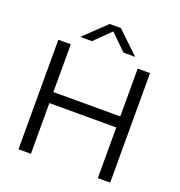

<svg xmlns="http://www.w3.org/2000/svg" viewBox="-163 -1082 1140 1219"><g transform="rotate(20 407.0 -473.0)"><path d="M97.5 0V-740H181.5V-417H633.5V-740H717V0H633.5V-342.5H181.5V0ZM222 -804.5 369.5 -945.5H445.5L593 -804.5H514L407.5 -909L301 -804.5Z"/></g></svg>

Font: Encode Sans Expanded
Style: Regular
Weight: 400
Width: 7
Designer: Multiple Designers
Foundry: Impallari Type
Version: Version 3.000; ttfautohint (v1.8.3) -l 8 -r 50 -G 200 -x 14 